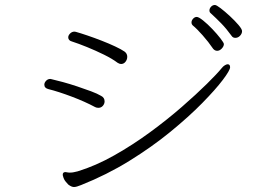

<svg xmlns="http://www.w3.org/2000/svg" viewBox="-20 -779 1040 771"><path d="M952 -654Q952 -644 944 -635.5Q936 -627 925 -627Q915 -627 910 -635Q889 -664 868.5 -685Q848 -706 826 -726Q821 -730 821 -737Q821 -745 827.5 -752Q834 -759 843 -759Q849 -759 866 -746Q883 -733 903 -714.5Q923 -696 937.5 -679Q952 -662 952 -654ZM879 -602Q879 -593 870.5 -584Q862 -575 852 -575Q843 -575 836 -583Q817 -611 793.5 -637.5Q770 -664 754 -677Q749 -682 749 -689Q749 -697 755.5 -704Q762 -711 770 -711Q778 -711 796 -696.5Q814 -682 833 -662Q852 -642 865.5 -624.5Q879 -607 879 -602ZM270 -612Q254 -616 254 -629Q254 -637 261.5 -644.5Q269 -652 279 -652Q281 -652 282.5 -651.5Q284 -651 285 -651Q303 -646 331 -636.5Q359 -627 388.5 -615.5Q418 -604 442.5 -592.5Q467 -581 480 -572Q491 -564 491 -551Q491 -540 484 -531Q477 -522 466 -522Q460 -522 452 -527Q431 -543 397.5 -559.5Q364 -576 329.5 -590Q295 -604 270 -612ZM292 -91Q364 -113 438.5 -155Q513 -197 582.5 -248Q652 -299 710.5 -350Q769 -401 810.5 -442Q852 -483 869 -504Q876 -513 883 -517Q890 -521 894 -521Q904 -521 904 -509Q904 -497 875 -458.5Q846 -420 792 -365Q738 -310 664 -249.5Q590 -189 499.5 -133Q409 -77 306 -36Q287 -28 277 -28Q267 -28 254 -38Q251 -41 243.5 -50Q236 -59 233 -72Q232 -74 232 -78Q232 -88 243 -88Q245 -88 246.5 -87.5Q248 -87 249 -87Q253 -86 256.5 -86Q260 -86 263 -86Q270 -86 276.5 -87.5Q283 -89 292 -91ZM375 -346Q368 -346 362 -349Q321 -371 268 -391Q215 -411 175 -421Q158 -425 158 -439Q158 -447 165 -454.5Q172 -462 182 -462Q183 -462 184.5 -461.5Q186 -461 187 -461Q205 -457 232.5 -449.5Q260 -442 290 -432Q320 -422 345.5 -412.5Q371 -403 386 -394Q400 -387 400 -372Q400 -362 393 -354Q386 -346 375 -346Z"/></svg>

Font: Moon Stars Kai T HW Light
Style: Regular
Weight: 300
Designer: GuiWonder
Version: Version 1.101